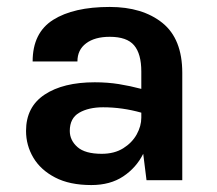

<svg xmlns="http://www.w3.org/2000/svg" viewBox="-20 -519 625 553"><path d="M243 14Q180.5 14 138.8 -7.8Q97 -29.5 76 -65Q55 -100.5 55 -142Q55 -211 108.5 -246.5Q162 -282 253 -282Q289.5 -282 322.2 -276.8Q355 -271.5 387 -263V-313Q387 -364 366.2 -388.5Q345.5 -413 296 -413Q253 -413 228 -394.2Q203 -375.5 203 -342H74Q74 -424.5 133 -461.8Q192 -499 296 -499Q390.5 -499 447.8 -453Q505 -407 505 -309V0H402L392.5 -76Q372.5 -36 335 -11Q297.5 14 243 14ZM181 -142Q181 -115 203 -95.5Q225 -76 273 -76Q309.5 -76 335 -92Q360.5 -108 373.8 -132Q387 -156 387 -180V-194.5Q332 -210 277 -210Q235 -210 208 -194.2Q181 -178.5 181 -142Z"/></svg>

Font: Karla
Style: Bold
Weight: 700
Designer: Jonathan Pinhorn
Version: Version 2.004; ttfautohint (v1.8.4.7-5d5b);gftools[0.9.33]